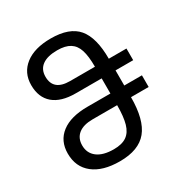

<svg xmlns="http://www.w3.org/2000/svg" viewBox="-177 -905 1012 1055"><g transform="rotate(-30 329.0 -377.5)"><path d="M55 -170Q55 -250 113 -294.5Q171 -339 278 -339H423V-435H258Q166 -435 117.5 -476.5Q69 -518 69 -596Q69 -674 127.5 -719.5Q186 -765 290 -765Q408 -765 459.5 -704Q511 -643 511 -509H623V-435H511V-339H623V-265H511Q511 -122 457 -56Q403 10 283 10Q175 10 115 -37.5Q55 -85 55 -170ZM423 -509Q423 -576 410.5 -615Q398 -654 368.5 -672.5Q339 -691 288 -691Q226 -691 193 -667Q160 -643 160 -597Q160 -509 265 -509ZM423 -265H268Q209 -265 177.5 -240Q146 -215 146 -169Q146 -120 182.5 -92Q219 -64 287 -64Q339 -64 368.5 -84.5Q398 -105 410.5 -148.5Q423 -192 423 -265Z"/></g></svg>

Font: Noto Sans Georgian
Style: Regular
Weight: 400
Designer: Monotype Design team
Foundry: Monotype Imaging Inc.
Version: Version 1.000